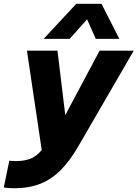

<svg xmlns="http://www.w3.org/2000/svg" viewBox="-65 -797 725 1012"><path d="M165 -592 337 -777H470L564 -592H440L394 -695L302 -592ZM11 195Q-17 195 -31 193Q-45 191 -45 191L-16 50Q-16 50 -5.5 51Q5 52 22 52Q59 52 91.5 41Q124 30 155 -6L77 -530H238L279 -190L460 -530H640L349 -28Q306 47 258 96.5Q210 146 150 170.5Q90 195 11 195Z"/></svg>

Font: Be Vietnam Pro ExtraBold
Style: Italic
Weight: 800
Italic angle: -12°
Designer: Lam Bao, Tony Le, Vietanh Nguyen
Foundry: Yellow Type Foundry
Version: Version 1.002; ttfautohint (v1.8.3)